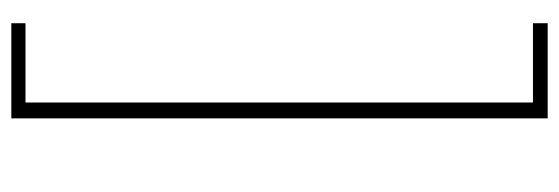

<svg xmlns="http://www.w3.org/2000/svg" viewBox="-344 -476 987 339"><g transform="rotate(90 149.5 -306.5)"><path d="M21 167H189V-780H21V-754H161V142H21Z"/></g></svg>

Font: Source Han Sans CN ExtraLight
Style: Regular
Weight: 250
Designer: Ryoko NISHIZUKA (kana & ideographs); Paul D. Hunt (Latin, Greek & Cyrillic); Wenlong ZHANG (bopomofo); Sandoll Communica
Foundry: Adobe Systems Incorporated
Version: Version 1.004;PS 1.004;hotconv 16.6.51;makeotf.lib2.5.65220